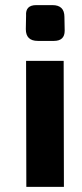

<svg xmlns="http://www.w3.org/2000/svg" viewBox="-20 -731 320 751"><path d="M185 -711Q232 -711 232 -665L233 -611Q233 -571 191 -571H128Q81 -571 81 -617L82 -670Q79 -711 122 -711ZM83 0 82 -493H229L230 0Z"/></svg>

Font: Taylor Sans Bold LRS
Style: Bold
Weight: 700
Italic angle: -8°
Designer: Natanael Gama
Version: Version 1.001 September 8, 2015